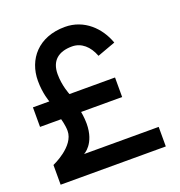

<svg xmlns="http://www.w3.org/2000/svg" viewBox="-128 -814 865 923"><g transform="rotate(-20 304.5 -353.0)"><path d="M26 0H564V-100H182C182 -100 244 -129 244 -234C244 -266 238 -295 238 -295H448V-395H215C215 -395 194 -444 194 -504C194 -573 235 -606 304 -606C352 -606 389 -573 409 -520L502 -554C473 -636 403 -706 304 -706C168 -706 94 -616 94 -506C94 -441 112 -395 112 -395H28V-295H136C136 -295 146 -261 146 -232C146 -152 26 -101 26 -101Z"/></g></svg>

Font: FREAK Grotesk
Style: Bold
Weight: 700
Designer: La Scuola Open Source
Foundry: La Scuola Open Source
Version: Version 1.000;PS 1.0;hotconv 1.0.72;makeotf.lib2.5.5900